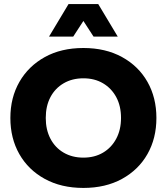

<svg xmlns="http://www.w3.org/2000/svg" viewBox="-20 -914 820 944"><path d="M390 10Q281 10 200 -34.5Q119 -79 75 -156.5Q31 -234 31 -334Q31 -434 75.5 -511.5Q120 -589 200.5 -633.5Q281 -678 390 -678Q499 -678 580 -633.5Q661 -589 705 -511.5Q749 -434 749 -334Q749 -234 705 -156.5Q661 -79 580 -34.5Q499 10 390 10ZM390 -139Q445 -139 486.5 -163.5Q528 -188 551.5 -232Q575 -276 575 -334Q575 -393 551.5 -436.5Q528 -480 486.5 -504.5Q445 -529 390 -529Q335 -529 293 -504.5Q251 -480 228 -436.5Q205 -393 205 -334Q205 -276 228 -232Q251 -188 293 -163.5Q335 -139 390 -139ZM221 -734 317 -894H463L559 -734H440L390 -811L340 -734Z"/></svg>

Font: Gantari ExtraBold
Style: Regular
Weight: 800
Version: Version 1.000